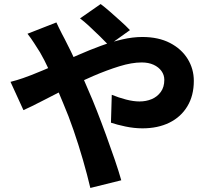

<svg xmlns="http://www.w3.org/2000/svg" viewBox="-20 -861 1040 950"><path d="M518 -637Q501 -655 475 -680.5Q449 -706 422 -731Q395 -756 376 -770L478 -841Q497 -827 524.5 -803Q552 -779 579 -754.5Q606 -730 623 -712ZM259 -750Q264 -740 271 -724.5Q278 -709 286.5 -693.5Q295 -678 300 -668Q331 -608 362.5 -539Q394 -470 420 -408Q437 -370 459.5 -312.5Q482 -255 505 -192Q528 -129 548 -70.5Q568 -12 580 31L427 69Q412 5 390.5 -69.5Q369 -144 344 -216.5Q319 -289 294 -347Q275 -393 256.5 -437Q238 -481 219 -522.5Q200 -564 178 -602Q166 -621 149 -647.5Q132 -674 116 -694ZM32 -456Q64 -464 94 -474.5Q124 -485 136 -490Q194 -513 252 -538.5Q310 -564 367 -589Q424 -614 478.5 -634Q533 -654 585 -666Q637 -678 684 -678Q764 -678 821 -648.5Q878 -619 908.5 -569.5Q939 -520 939 -461Q939 -388 907 -335Q875 -282 818 -254Q761 -226 685 -226Q644 -226 601 -235Q558 -244 529 -254L533 -392Q567 -378 603.5 -368.5Q640 -359 670 -359Q703 -359 730.5 -370.5Q758 -382 775.5 -406Q793 -430 793 -466Q793 -490 779 -509.5Q765 -529 740 -540.5Q715 -552 681 -552Q632 -552 570.5 -533Q509 -514 441.5 -485Q374 -456 309 -423Q244 -390 189 -361.5Q134 -333 96 -316Z"/></svg>

Font: Noto Sans KR ExtraBold
Style: Regular
Weight: 800
Designer: Ryoko NISHIZUKA  (kana, bopomofo & ideographs); Paul D. Hunt (Latin, Greek & Cyrillic); Sandoll Communications , Soo-you
Foundry: Adobe
Version: Version 2.004-H2;hotconv 1.0.118;makeotfexe 2.5.65603